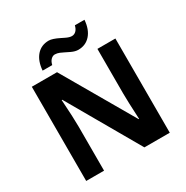

<svg xmlns="http://www.w3.org/2000/svg" viewBox="-203 -1091 1220 1260"><g transform="rotate(-30 406.5 -461.0)"><path d="M476.1 -771Q453.1 -771 424.8 -784.2Q416 -788.1 386 -803.2Q356 -818.4 343.8 -820.3Q331.5 -822.3 326.2 -822.3Q310.1 -822.3 296.4 -808.8Q282.7 -795.4 276.9 -770H204.1Q209.5 -840.8 244.6 -880.9Q279.8 -920.9 336.9 -920.9Q363.8 -920.9 414.6 -895.5Q432.1 -886.7 440.4 -882.8Q466.3 -870.1 484.6 -870.1Q502.9 -870.1 516.6 -883.5Q530.3 -897 536.1 -921.9H608.9Q603.5 -851.1 568.1 -811Q532.7 -771 476.1 -771ZM723.1 0H530.8L220.2 -540H215.8Q225.1 -400.9 225.1 -335.9V0H89.8V-713.9H280.8L590.8 -179.2H594.2Q586.9 -318.4 586.9 -376V-713.9H723.1Z"/></g></svg>

Font: Open Sans Hebrew
Style: Bold
Weight: 700
Foundry: Ascender Corporation, Yanek Iontef
Version: Version 2.001;PS 002.001;hotconv 1.0.70;makeotf.lib2.5.58329